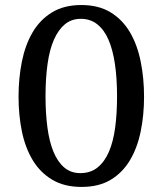

<svg xmlns="http://www.w3.org/2000/svg" viewBox="-20 -734 650 768"><path d="M305.2 -713.9Q374.5 -713.9 422.4 -684.6Q470.2 -655.3 499.8 -605Q529.3 -554.7 542.7 -488Q556.2 -421.4 556.2 -347.2Q556.2 -273.4 542.7 -208Q529.3 -142.6 499.8 -93Q470.2 -43.5 422.9 -14.9Q375.5 13.7 306.2 13.7Q237.3 13.7 189.2 -14.9Q141.1 -43.5 111.1 -93Q81.1 -142.6 67.6 -208Q54.2 -273.4 54.2 -347.2Q54.2 -421.4 67.6 -488Q81.1 -554.7 110.6 -605Q140.1 -655.3 188.2 -684.6Q236.3 -713.9 305.2 -713.9ZM303.2 -658.7Q266.1 -658.7 239.7 -637Q213.4 -615.2 195.8 -575.4Q178.2 -535.6 170.2 -478Q162.1 -420.4 162.1 -349.1Q162.1 -280.8 169.7 -224.1Q177.2 -167.5 193.8 -127.2Q210.4 -86.9 236.8 -64.2Q263.2 -41.5 301.3 -41.5Q342.3 -41.5 370.4 -64.2Q398.4 -86.9 415.8 -127.2Q433.1 -167.5 440.7 -224.1Q448.2 -280.8 448.2 -349.1Q448.2 -420.4 439.7 -478Q431.2 -535.6 413.8 -575.4Q396.5 -615.2 368.9 -637Q341.3 -658.7 303.2 -658.7Z"/></svg>

Font: Brawler
Style: Regular
Weight: 400
Version: Version 1.000